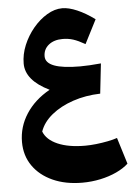

<svg xmlns="http://www.w3.org/2000/svg" viewBox="-65 -716 774 1122"><g transform="rotate(-5 322.0 -155.0)"><path d="M228.5 -199.7Q90.8 -266.6 90.8 -365.2Q90.8 -419.4 113 -472.9Q135.3 -526.4 172.1 -570.6Q209 -614.7 253.7 -641.4Q298.3 -668 343.3 -668Q380.9 -668 429.9 -647Q479 -626 532.2 -586.9L460.9 -447.3Q420.9 -470.2 391.8 -479.5Q362.8 -488.8 329.6 -488.8Q278.8 -488.8 247.6 -463.4Q216.3 -438 216.3 -396.5Q216.3 -320.3 418 -320.3Q444.3 -320.3 473.9 -322Q503.4 -323.7 540.5 -327.1L521 -151.4Q434.6 -148.9 360.4 -123.8Q286.1 -98.6 234.6 -56.6Q183.1 -14.6 164.1 39.6Q182.6 88.4 246.1 116.2Q309.6 144 407.7 144Q437 144 472.2 140.1Q507.3 136.2 540.5 129.6Q573.7 123 596.2 115.2L644 270Q616.2 295.9 573.2 315.9Q530.3 335.9 478.5 346.9Q426.8 357.9 372.6 357.9Q273.9 357.9 199.2 324.2Q124.5 290.5 82.8 230.5Q41 170.4 41 90.8Q41 2 90.1 -74Q139.2 -149.9 228.5 -199.7Z"/></g></svg>

Font: Pinar-FD ExtraBold
Style: Regular
Weight: 800
Designer: Amin Abedi
Version: Version 3.000